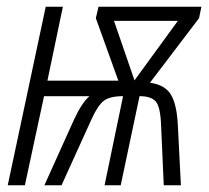

<svg xmlns="http://www.w3.org/2000/svg" viewBox="-20 -551 623 571"><path d="M319 -489H509L380 -312ZM54 0 111 -265H246Q223 -245 200 -195L112 0H163L252 -196Q271 -238 289 -251.5Q307 -265 346 -265L291 0H339L395 -265Q429 -265 443 -249.5Q457 -234 459 -179L467 0H518L509 -177Q506 -241 488 -270Q470 -299 426 -305L572 -497L579 -531H273L265 -497L332 -311H121L167 -531H116L3 0Z"/></svg>

Font: Noto Sans Display Condensed Light
Style: Italic
Weight: 300
Width: 3
Designer: Monotype Design team
Foundry: Monotype Imaging Inc.
Version: 1.000